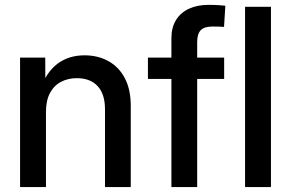

<svg xmlns="http://www.w3.org/2000/svg" viewBox="-20 -755 1175 775"><path d="M165.5 -302.7V0H61V-522.5H162.6L163.1 -393.1H142.1Q166.5 -463.4 211.9 -497.6Q257.3 -531.7 321.3 -531.7Q375 -531.7 417.2 -508.5Q459.5 -485.4 483.6 -439.9Q507.8 -394.5 507.8 -326.7V0H403.8V-314Q403.8 -375.5 374 -407.5Q344.2 -439.5 290 -439.5Q254.9 -439.5 226.6 -424.8Q198.2 -410.2 181.9 -379.9Q165.5 -349.6 165.5 -302.7Z M884.8 -522.5V-436.5H577.1V-522.5ZM671.9 0V-601.1Q671.9 -644 690.4 -674.1Q709 -704.1 742.7 -719.7Q776.4 -735.4 821.8 -735.4Q844.7 -735.4 863.8 -734.1Q882.8 -732.9 889.6 -731.9L884.3 -646.5Q878.4 -647 863.8 -647.5Q849.1 -647.9 837.9 -647.9Q804.7 -647.9 790.3 -633.1Q775.9 -618.2 775.9 -585V0Z M1073.7 -727.5V0H969.2V-727.5Z"/></svg>

Font: Inter 28pt Medium
Style: Regular
Weight: 500
Designer: Rasmus Andersson
Foundry: rsms
Version: Version 4.001;git-66647c0bb